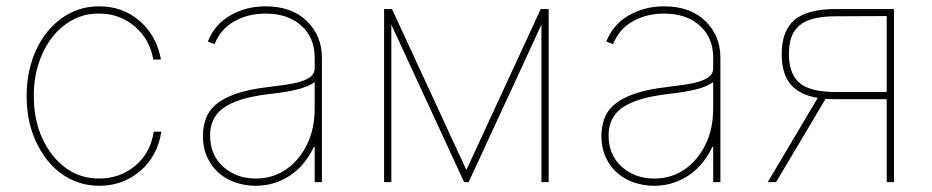

<svg xmlns="http://www.w3.org/2000/svg" viewBox="-20 -574 2936 605"><path d="M63.9 0ZM292.6 11.4Q258.2 11.4 228 1.2Q197.8 -8.9 172.8 -27.2Q147.7 -45.5 127.8 -70.8Q108 -96.2 93.8 -126.8Q63.9 -190.7 63.9 -271.3Q63.9 -312.9 71.9 -349.8Q79.9 -386.7 94.5 -418Q109 -449.2 129.4 -474.1Q149.9 -498.9 174.7 -516.7Q226.2 -554 292.6 -554Q367.2 -554 420.1 -507.8Q473.7 -461.3 487.2 -386.4H463.1Q451.7 -450.6 404.5 -490.8Q356.9 -531.2 292.6 -531.2Q247.9 -532 209.9 -511.9Q171.9 -491.8 144.5 -456.5Q117.2 -421.2 101.7 -373.6Q86.3 -326 86.6 -271.3Q86.6 -196 113.3 -138.1Q139.6 -80.6 185.7 -45.8Q231.9 -11.4 292.6 -11.4Q357.6 -11.4 406.2 -51.8Q454.2 -92 464.5 -159.1H488.6Q475.5 -80.3 420.8 -34.4Q366.8 11.4 292.6 11.4Z M619.3 0ZM785.5 11.4Q753.2 11.4 723.2 1.4Q693.2 -8.5 670.1 -28.4Q647 -48.3 633.2 -78.1Q619.3 -108 619.3 -147.7Q620 -175.1 628.4 -199.6Q636.7 -224.1 659.3 -243.8Q681.8 -263.5 721.8 -277.9Q761.7 -292.3 825.3 -299.7Q853 -303.3 879.4 -306.8Q905.9 -310.4 926.7 -316.8Q947.4 -323.2 959.7 -333.1Q971.9 -343 971.6 -359.4V-392Q971.6 -455.3 929.7 -492.9Q887.4 -531.2 816.8 -531.2Q761.4 -531.2 718.4 -506.7Q674.7 -482.6 656.2 -434.7L634.9 -443.2Q655.5 -496.4 705.3 -525.2Q754.6 -554 816.8 -554Q899.5 -554 947.1 -507.5Q994.3 -461.3 994.3 -392V0H971.6V-110.8H968.8Q956.3 -84.2 938.4 -61.8Q920.5 -39.4 897.2 -23.3Q873.9 -7.1 845.9 2.1Q817.8 11.4 785.5 11.4ZM785.5 -11.4Q839.8 -11.4 881 -39.8Q922.6 -68.5 946.7 -117.2Q971.6 -166.5 971.6 -233V-315.3Q951 -300.4 915.8 -291.9Q880.7 -283.4 833.8 -278.4Q695.3 -263.1 659.4 -208.8Q642 -182.9 642 -147.7Q642 -85.9 683.2 -48.7Q724.8 -11.4 785.5 -11.4Z M1708.8 0H1686.1V-496.4L1456.7 0H1442.5L1213.1 -496.4V0H1190.3V-545.5H1215.2L1449.6 -38.4L1683.9 -545.5H1708.8Z M1875 0ZM2041.2 11.4Q2008.9 11.4 1978.9 1.4Q1948.9 -8.5 1925.8 -28.4Q1902.7 -48.3 1888.8 -78.1Q1875 -108 1875 -147.7Q1875.7 -175.1 1884.1 -199.6Q1892.4 -224.1 1915 -243.8Q1937.5 -263.5 1977.5 -277.9Q2017.4 -292.3 2081 -299.7Q2108.7 -303.3 2135.1 -306.8Q2161.6 -310.4 2182.4 -316.8Q2203.1 -323.2 2215.4 -333.1Q2227.6 -343 2227.3 -359.4V-392Q2227.3 -455.3 2185.4 -492.9Q2143.1 -531.2 2072.4 -531.2Q2017 -531.2 1974.1 -506.7Q1930.4 -482.6 1911.9 -434.7L1890.6 -443.2Q1911.2 -496.4 1960.9 -525.2Q2010.3 -554 2072.4 -554Q2155.2 -554 2202.8 -507.5Q2250 -461.3 2250 -392V0H2227.3V-110.8H2224.4Q2212 -84.2 2194.1 -61.8Q2176.1 -39.4 2152.9 -23.3Q2129.6 -7.1 2101.6 2.1Q2073.5 11.4 2041.2 11.4ZM2041.2 -11.4Q2095.5 -11.4 2136.7 -39.8Q2178.3 -68.5 2202.4 -117.2Q2227.3 -166.5 2227.3 -233V-315.3Q2206.7 -300.4 2171.5 -291.9Q2136.4 -283.4 2089.5 -278.4Q1951 -263.1 1915.1 -208.8Q1897.7 -182.9 1897.7 -147.7Q1897.7 -85.9 1938.9 -48.7Q1980.5 -11.4 2041.2 -11.4Z M2796.9 0H2774.1V-261.4H2613.6Q2596.6 -261.4 2581.3 -262.4L2425.4 0H2399.1L2556.8 -265.6Q2500.7 -274.5 2471.9 -307.5Q2443.2 -340.6 2443.2 -403.4Q2443.2 -477.3 2483.7 -511.4Q2524.5 -545.5 2613.6 -545.5H2796.9ZM2774.1 -284.1V-523.4L2613.6 -522.7Q2573.2 -522.7 2544.9 -515.6Q2516.7 -508.5 2499.1 -493.8Q2481.5 -479 2473.7 -456.7Q2465.9 -434.3 2465.9 -403.4Q2465.9 -341.3 2499.6 -312.5Q2533.4 -284.1 2613.6 -284.1Z"/></svg>

Font: Linik Sans Thin
Style: Regular
Weight: 100
Designer: Fonts by Rasmus Andersson / Changes by Cristiano Sobral with parts from Marc Monis
Foundry: rsms
Version: Version 3.020; ttfautohint (v1.6)